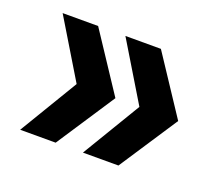

<svg xmlns="http://www.w3.org/2000/svg" viewBox="-72 -536 623 549"><g transform="rotate(20 239.5 -261.5)"><path d="M142 -84H34L141 -262L34 -439H142L259 -262ZM333 -84H225L332 -262L225 -439H333L450 -262Z"/></g></svg>

Font: Gontserrat Medium
Style: Regular
Weight: 500
Designer: Julieta Ulanovsky
Foundry: Julieta Ulanovsky
Version: Version 6.001